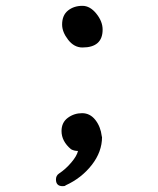

<svg xmlns="http://www.w3.org/2000/svg" viewBox="-20 -556 540 655"><path d="M193.8 79.1Q170.9 79.1 170.9 56.2Q170.9 43 181.2 36.1Q204.1 21 223.1 -1.5Q242.2 -23.9 246.1 -41Q232.9 -41 222.2 -46.9Q189.9 -74.2 189.9 -108.9Q189.9 -138.2 211.4 -154.1Q232.9 -169.9 260 -169.9Q287.1 -169.9 305.2 -147Q323.2 -124 327.1 -91.8Q327.1 -89.8 328.1 -88.9Q328.1 -38.1 293 6.8Q257.8 51.8 204.1 76.2L203.1 77.1Q201.2 79.1 193.8 79.1ZM261.2 -394Q232.9 -394 212.4 -420.4Q191.9 -446.8 191.9 -472.2Q191.9 -503.9 211.9 -520Q231.9 -536.1 261.2 -536.1Q287.1 -536.1 308.6 -509.5Q330.1 -482.9 330.1 -455.1Q330.1 -394 261.2 -394Z"/></svg>

Font: LXGW WenKai Mono GB Screen
Style: Regular
Weight: 400
Monospace: yes
Designer: LXGW / Fontworks Inc.
Foundry: LXGW / Fontworks Inc.
Version: Version 1.510;January 18,2025